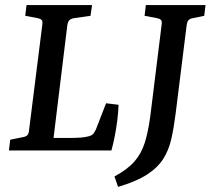

<svg xmlns="http://www.w3.org/2000/svg" viewBox="-20 -590 826 753"><path d="M396 -185 445 -179Q444 -150 440 -118Q436 -86 430 -55.5Q424 -25 417 0H15L20 -42L69 -52Q82 -54 87.5 -60Q93 -66 94 -80L146 -494Q148 -507 143 -512Q138 -517 127 -519L79 -528L84 -570H341L335 -528L272 -519Q262 -518 254.5 -513Q247 -508 244 -491L190 -49H255Q279 -49 297.5 -50.5Q316 -52 330 -56Q342 -60 346.5 -66Q351 -72 356 -82ZM786 -570 781 -528 737 -519Q725 -517 719.5 -511Q714 -505 712 -491L669 -146Q662 -90 652 -45.5Q642 -1 620 33.5Q598 68 556 95Q514 122 443 143L429 102Q481 74 508 42.5Q535 11 548 -31Q561 -73 569 -131L614 -494Q616 -507 611 -512Q606 -517 595 -519L547 -528L552 -570Z"/></svg>

Font: Rasa Medium
Style: Italic
Weight: 500
Italic angle: -7.10001°
Designer: Anna Giedrys (Yrsa+Rasa design), David Brezina (Yrsa art-direction, Rasa art-direction, design)
Foundry: Rosetta Type Foundry
Version: Version 2.004